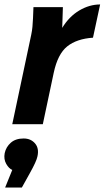

<svg xmlns="http://www.w3.org/2000/svg" viewBox="-50 -557 469 861"><path d="M5 0 90 -401Q94 -420 95.5 -437Q97 -454 98 -475L100 -525H232L229 -432Q260 -483 305.5 -510Q351 -537 399 -537L367 -388Q294 -383 251.5 -349Q209 -315 191 -231L142 0ZM118 144Q114 166 83 221L48 284H-27L5 205Q-10 199 -22 178Q-34 157 -29 130Q-23 102 -1.5 83Q20 64 56 64Q88 64 107 86Q126 108 118 144Z"/></svg>

Font: Radio Canada Condensed
Style: Bold Italic
Weight: 700
Width: 3
Italic angle: -12°
Designer: Charles Daoud, Etienne Aubert Bonn, Alexandre Saumier Demers, Jacques Le Bailly
Foundry: Radio-Canada
Version: Version 2.104; ttfautohint (v1.8.4.7-5d5b);gftools[0.9.28.de